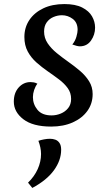

<svg xmlns="http://www.w3.org/2000/svg" viewBox="-20 -603 542 945"><path d="M232 20Q142 20 95 -16Q48 -52 48 -103Q48 -146 72 -172.5Q96 -199 130 -199Q138 -199 146.5 -197.5Q155 -196 164 -191Q154 -178 148 -160Q142 -142 142 -125Q142 -90 164.5 -62.5Q187 -35 234 -35Q257 -35 279 -44Q301 -53 315.5 -71Q330 -89 330 -116Q330 -146 313.5 -169Q297 -192 270.5 -212Q244 -232 215 -252Q186 -272 159.5 -295.5Q133 -319 116.5 -349.5Q100 -380 100 -421Q100 -468 124.5 -504.5Q149 -541 193 -562Q237 -583 297 -583Q351 -583 384.5 -566Q418 -549 433 -522.5Q448 -496 448 -467Q448 -432 428 -403.5Q408 -375 373 -375Q366 -375 356.5 -377.5Q347 -380 336 -384Q350 -401 356 -422Q362 -443 362 -456Q362 -492 338 -510Q314 -528 285 -528Q264 -528 243.5 -519.5Q223 -511 210 -493Q197 -475 197 -448Q197 -416 214.5 -390Q232 -364 259 -342Q286 -320 316.5 -298.5Q347 -277 374 -254Q401 -231 418.5 -203Q436 -175 436 -140Q436 -93 410 -57Q384 -21 338 -0.5Q292 20 232 20ZM169 90Q181 86 196.5 83Q212 80 226 80Q240 80 252.5 84.5Q265 89 273 101Q281 113 281 134Q281 186 245.5 235Q210 284 139 322L118 296Q149 266 165.5 229.5Q182 193 182 155Q182 139 178.5 122.5Q175 106 169 90Z"/></svg>

Font: Merienda
Style: Regular
Weight: 400
Designer: Eduardo Rodriguez Tunni
Foundry: Eduardo Rodriguez Tunni
Version: Version 2.001